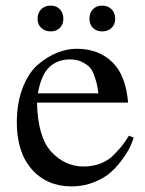

<svg xmlns="http://www.w3.org/2000/svg" viewBox="-20 -653 517 685"><path d="M457 -162Q453 -149 445 -131Q437 -113 418 -86.5Q399 -60 376 -39Q353 -18 315.5 -3Q278 12 236 12Q147 12 93 -49.5Q39 -111 40 -221Q41 -290 62 -342.5Q83 -395 116 -423Q149 -451 184 -465Q219 -479 253 -479Q331 -479 380 -432Q429 -385 437 -287H112Q115 -162 164 -110.5Q213 -59 278 -59Q311 -59 338.5 -69.5Q366 -80 386 -100.5Q406 -121 416.5 -134.5Q427 -148 440 -169ZM331 -320Q328 -342 325.5 -353Q323 -364 316 -384Q309 -404 299 -414Q289 -424 271.5 -432.5Q254 -441 230 -441Q185 -441 156 -413.5Q127 -386 115 -320ZM391 -586Q391 -566 378 -553.5Q365 -541 344 -541Q324 -541 311.5 -553.5Q299 -566 299 -586Q299 -607 311.5 -620Q324 -633 344 -633Q365 -633 378 -620Q391 -607 391 -586ZM206 -586Q206 -566 193.5 -553.5Q181 -541 161 -541Q140 -541 127 -553.5Q114 -566 114 -586Q114 -607 127 -620Q140 -633 161 -633Q181 -633 193.5 -620Q206 -607 206 -586Z"/></svg>

Font: GFS Artemisia
Style: Regular
Weight: 400
Designer: Takis Katsoulidis and George D. Matthiopoulos
Foundry: Takis Katsoulidis and George D. Matthiopoulos
Version: Version 1.0